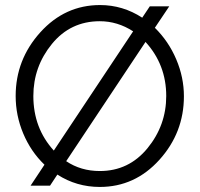

<svg xmlns="http://www.w3.org/2000/svg" viewBox="-20 -735 791 760"><path d="M573 -710H650L593 -625Q647 -572 677.5 -500.5Q708 -429 708 -354Q708 -210 611 -102.5Q514 5 375 5Q283 5 207 -44L178 0H101L156 -83Q102 -135 72 -206.5Q42 -278 42 -355Q42 -499 139.5 -607Q237 -715 376 -715Q466 -715 543 -665ZM112 -355Q112 -228 193 -139L507 -611Q445 -651 375 -651Q259 -651 185.5 -561Q112 -471 112 -355ZM638 -355Q638 -479 556 -569L242 -97Q300 -58 375 -58Q490 -58 564 -148.5Q638 -239 638 -355Z"/></svg>

Font: Raleway
Style: Regular
Weight: 400
Designer: Matt McInerney, Pablo Impallari, Rodrigo Fuenzalida
Foundry: Matt McInerney, Pablo Impallari, Rodrigo Fuenzalida
Version: Version 1.000;PS 001.001;hotconv 1.0.56; ttfautohint (v1.5)